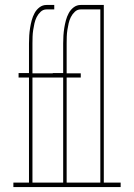

<svg xmlns="http://www.w3.org/2000/svg" viewBox="-20 -755 540 775"><path d="M34 0V-18H97V-442H55V-460H97V-580Q97 -596 98 -611.5Q99 -627 101.5 -642.5Q104 -658 108 -673Q112 -688 119.5 -702Q127 -716 139.5 -725.5Q152 -735 168 -735H199V-717H168Q154 -717 144 -707.5Q134 -698 128 -686Q122 -674 119 -660.5Q116 -647 114 -634Q112 -621 111.5 -607.5Q111 -594 111 -580V-459H199V-442H111V-18H190V0ZM172 0V-18H235V-442H193V-460H235V-580Q235 -596 236 -611.5Q237 -627 239.5 -642.5Q242 -658 246 -673Q250 -688 257.5 -702Q265 -716 277.5 -725.5Q290 -735 306 -735H337V-717H306Q292 -717 282 -707.5Q272 -698 266 -686Q260 -674 257 -660.5Q254 -647 252 -634Q250 -621 249.5 -607.5Q249 -594 249 -580V-459H306V-442H249V-18H328V0ZM311 0V-18H385V-717H317V-735H399V-18H467V0Z"/></svg>

Font: Iosevka Curly Slab Thin
Style: Regular
Weight: 100
Monospace: yes
Designer: Belleve Invis
Foundry: Belleve Invis
Version: Version 22.1.2; ttfautohint (v1.8.4)